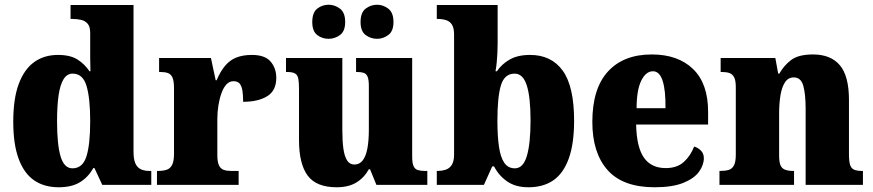

<svg xmlns="http://www.w3.org/2000/svg" viewBox="-20 -781 3688 811"><path d="M228 10Q167 10 124.5 -19Q82 -48 59 -109.5Q36 -171 36 -267Q36 -364 59 -426Q82 -488 124 -518.5Q166 -549 225 -549Q277 -549 307.5 -529.5Q338 -510 358 -480H362Q361 -503 361 -533.5Q361 -564 361 -593V-642Q361 -668 350.5 -680.5Q340 -693 323 -697Q306 -701 286 -701H278V-760H544V-140Q544 -109 551.5 -91.5Q559 -74 574 -66.5Q589 -59 611 -59H619V0H412L379 -71H374Q353 -33 318 -11.5Q283 10 228 10ZM286 -70Q329 -70 345 -120Q361 -170 361 -270Q361 -366 345.5 -418Q330 -470 287 -470Q263 -470 248.5 -446.5Q234 -423 227.5 -378.5Q221 -334 221 -269Q221 -170 236 -120Q251 -70 286 -70Z M643 0V-59H648Q669 -59 684 -64Q699 -69 707 -84.5Q715 -100 715 -131V-409Q715 -439 708.5 -453.5Q702 -468 689 -472.5Q676 -477 656 -477H652V-536H871L891 -442H895Q911 -480 931.5 -504Q952 -528 979.5 -538.5Q1007 -549 1044 -549Q1099 -549 1123 -521Q1147 -493 1147 -452Q1147 -398 1108.5 -374.5Q1070 -351 1007 -351Q1007 -379 1004 -398Q1001 -417 992.5 -427.5Q984 -438 966 -438Q949 -438 936.5 -424.5Q924 -411 915.5 -387.5Q907 -364 902.5 -335.5Q898 -307 898 -278V-126Q898 -97 905 -82.5Q912 -68 925 -63.5Q938 -59 955 -59H988V0Z M1402 10Q1316 10 1279.5 -39.5Q1243 -89 1243 -189V-405Q1243 -434 1240 -449Q1237 -464 1226.5 -470.5Q1216 -477 1191 -477H1188V-536H1426V-230Q1426 -185 1430.5 -153Q1435 -121 1446 -103.5Q1457 -86 1477 -86Q1499 -86 1512.5 -104Q1526 -122 1532 -155Q1538 -188 1538 -233V-417Q1538 -445 1532.5 -457.5Q1527 -470 1515.5 -473.5Q1504 -477 1488 -477H1484V-536H1721V-120Q1721 -92 1727 -79Q1733 -66 1745.5 -62.5Q1758 -59 1773 -59H1785V0H1570L1543 -66H1538Q1518 -30 1485 -10Q1452 10 1402 10ZM1573 -617Q1546 -617 1524.5 -633Q1503 -649 1503 -688Q1503 -728 1524.5 -744.5Q1546 -761 1573 -761Q1598 -761 1620 -744.5Q1642 -728 1642 -688Q1642 -649 1620 -633Q1598 -617 1573 -617ZM1368 -617Q1341 -617 1320 -633Q1299 -649 1299 -688Q1299 -728 1320 -744.5Q1341 -761 1368 -761Q1394 -761 1416 -744.5Q1438 -728 1438 -688Q1438 -649 1416 -633Q1394 -617 1368 -617Z M2212 10Q2158 10 2122.5 -14.5Q2087 -39 2067 -78H2059L2024 0H1825V-59H1831Q1846 -59 1862 -64Q1878 -69 1888 -84Q1898 -99 1898 -129V-635Q1898 -663 1889 -677Q1880 -691 1864 -696Q1848 -701 1829 -701H1825V-760H2082V-597Q2082 -579 2081 -557.5Q2080 -536 2078 -516Q2076 -496 2073 -480H2079Q2098 -509 2132 -529Q2166 -549 2219 -549Q2309 -549 2357 -482.5Q2405 -416 2405 -271Q2405 -174 2382.5 -111.5Q2360 -49 2317.5 -19.5Q2275 10 2212 10ZM2155 -70Q2190 -70 2205.5 -122.5Q2221 -175 2221 -272Q2221 -371 2205 -420.5Q2189 -470 2154 -470Q2111 -470 2096 -421Q2081 -372 2081 -271Q2081 -207 2087.5 -162Q2094 -117 2110 -93.5Q2126 -70 2155 -70Z M2745 10Q2611 10 2546.5 -62.5Q2482 -135 2482 -266Q2482 -407 2548 -479Q2614 -551 2733 -551Q2844 -551 2907.5 -489.5Q2971 -428 2971 -309V-255H2667Q2669 -159 2700 -115Q2731 -71 2792 -71Q2840 -71 2868.5 -97Q2897 -123 2912 -162Q2929 -157 2941 -144.5Q2953 -132 2953 -113Q2953 -84 2932.5 -55.5Q2912 -27 2866 -8.5Q2820 10 2745 10ZM2791 -324Q2792 -399 2779 -439.5Q2766 -480 2738 -480Q2708 -480 2688.5 -440Q2669 -400 2669 -324Z M3019 0V-59H3023Q3044 -59 3058.5 -63.5Q3073 -68 3080.5 -83Q3088 -98 3088 -127V-413Q3088 -441 3081 -454.5Q3074 -468 3061 -472.5Q3048 -477 3028 -477H3024V-536H3255L3267 -470H3272Q3290 -503 3321 -527Q3352 -551 3414 -551Q3489 -551 3527.5 -505.5Q3566 -460 3566 -359V-129Q3566 -99 3571 -84Q3576 -69 3588.5 -64Q3601 -59 3621 -59H3625V0H3383V-320Q3383 -384 3373 -419Q3363 -454 3333 -454Q3309 -454 3295.5 -433Q3282 -412 3276.5 -377.5Q3271 -343 3271 -303V-124Q3271 -96 3277 -82.5Q3283 -69 3296.5 -64Q3310 -59 3330 -59H3334V0Z"/></svg>

Font: Noto Serif Khmer SemiCondensed Black
Style: Regular
Weight: 900
Width: 4
Designer: Danh Hong and the Monotype Design Team
Foundry: Monotype Imaging Inc.
Version: Version 2.004